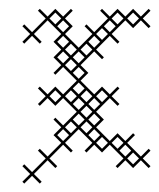

<svg xmlns="http://www.w3.org/2000/svg" viewBox="-20 -346 366 441"><path d="M129.3 -17.9 160.7 -49.3 192.1 -17.9 174.3 0 178.6 4.3 196.4 -13.6 214.3 4.3 232.1 -13.6 263.6 17.9 245.7 35.7 250 40 267.9 22.1 285.7 40 303.6 22.1 321.4 40 325.7 35.7 307.9 17.9 325.7 0 321.4 -4.3 303.6 13.6 272.1 -17.9 290 -35.7 285.7 -40 267.9 -22.1 250 -40 232.1 -22.1 200.7 -53.6 218.6 -71.4 200.7 -89.3 232.1 -120.7 250 -102.9 254.3 -107.1 236.4 -125 254.3 -142.9 250 -147.1 232.1 -129.3 214.3 -147.1 196.4 -129.3 165 -160.7 182.9 -178.6 165 -196.4 196.4 -227.9 214.3 -210 218.6 -214.3 200.7 -232.1 232.1 -263.6 250 -245.7 254.3 -250 236.4 -267.9 267.9 -299.3 285.7 -281.4 303.6 -299.3 321.4 -281.4 325.7 -285.7 307.9 -303.6 325.7 -321.4 321.4 -325.7 303.6 -307.9 285.7 -325.7 267.9 -307.9 250 -325.7 232.1 -307.9 214.3 -325.7 210 -321.4 227.9 -303.6 196.4 -272.1 178.6 -290 174.3 -285.7 192.1 -267.9 160.7 -236.4 129.3 -267.9 147.1 -285.7 129.3 -303.6 147.1 -321.4 142.9 -325.7 125 -307.9 107.1 -325.7 89.3 -307.9 71.4 -325.7 67.1 -321.4 85 -303.6 53.6 -272.1 35.7 -290 31.4 -285.7 49.3 -267.9 31.4 -250 35.7 -245.7 53.6 -263.6 71.4 -245.7 75.7 -250 57.9 -267.9 89.3 -299.3 120.7 -267.9 102.9 -250 120.7 -232.1 102.9 -214.3 120.7 -196.4 102.9 -178.6 107.1 -174.3 125 -192.1 156.4 -160.7 125 -129.3 107.1 -147.1 89.3 -129.3 71.4 -147.1 67.1 -142.9 85 -125 67.1 -107.1 71.4 -102.9 89.3 -120.7 107.1 -102.9 125 -120.7 156.4 -89.3 125 -57.9 107.1 -75.7 102.9 -71.4 120.7 -53.6 102.9 -35.7 120.7 -17.9 89.3 13.6 71.4 -4.3 67.1 0 85 17.9 53.6 49.3 35.7 31.4 31.4 35.7 49.3 53.6 31.4 71.4 35.7 75.7 53.6 57.9 71.4 75.7 75.7 71.4 57.9 53.6 89.3 22.1 107.1 40 111.4 35.7 93.6 17.9 125 -13.6 142.9 4.3 147.1 0ZM182.9 -35.7 196.4 -49.3 210 -35.7 196.4 -22.1ZM254.3 0 267.9 -13.6 281.4 0 267.9 13.6ZM182.9 -71.4 196.4 -85 210 -71.4 196.4 -57.9ZM142.9 -67.1 156.4 -53.6 142.9 -40 129.3 -53.6ZM182.9 -107.1 196.4 -120.7 210 -107.1 196.4 -93.6ZM147.1 -107.1 160.7 -120.7 174.3 -107.1 160.7 -93.6ZM178.6 -102.9 192.1 -89.3 178.6 -75.7 165 -89.3ZM178.6 -67.1 192.1 -53.6 178.6 -40 165 -53.6ZM142.9 -138.6 156.4 -125 142.9 -111.4 129.3 -125ZM142.9 -210 156.4 -196.4 142.9 -182.9 129.3 -196.4ZM147.1 -178.6 160.7 -192.1 174.3 -178.6 160.7 -165ZM147.1 -214.3 160.7 -227.9 174.3 -214.3 160.7 -200.7ZM111.4 -285.7 125 -299.3 138.6 -285.7 125 -272.1ZM178.6 -245.7 192.1 -232.1 178.6 -218.6 165 -232.1ZM214.3 -281.4 227.9 -267.9 214.3 -254.3 200.7 -267.9ZM93.6 -125 107.1 -138.6 120.7 -125 107.1 -111.4ZM93.6 -303.6 107.1 -317.1 120.7 -303.6 107.1 -290ZM111.4 -35.7 125 -49.3 138.6 -35.7 125 -22.1ZM111.4 -214.3 125 -227.9 138.6 -214.3 125 -200.7ZM111.4 -250 125 -263.6 138.6 -250 125 -236.4ZM129.3 -232.1 142.9 -245.7 156.4 -232.1 142.9 -218.6ZM147.1 -71.4 160.7 -85 174.3 -71.4 160.7 -57.9ZM147.1 -142.9 160.7 -156.4 174.3 -142.9 160.7 -129.3ZM165 -125 178.6 -138.6 192.1 -125 178.6 -111.4ZM182.9 -250 196.4 -263.6 210 -250 196.4 -236.4ZM200.7 -17.9 214.3 -31.4 227.9 -17.9 214.3 -4.3ZM200.7 -125 214.3 -138.6 227.9 -125 214.3 -111.4ZM218.6 -285.7 232.1 -299.3 245.7 -285.7 232.1 -272.1ZM236.4 -17.9 250 -31.4 263.6 -17.9 250 -4.3ZM236.4 -303.6 250 -317.1 263.6 -303.6 250 -290ZM272.1 17.9 285.7 4.3 299.3 17.9 285.7 31.4ZM272.1 -303.6 285.7 -317.1 299.3 -303.6 285.7 -290Z"/></svg>

Font: Gossip Low Cross Stitch
Style: Regular
Weight: 300
Width: 3
Designer: Deborah Khodanovich
Version: Version 1.001;Glyphs 3.3.1 (3343)